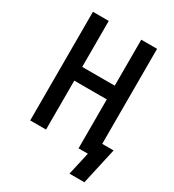

<svg xmlns="http://www.w3.org/2000/svg" viewBox="-210 -853 1019 1125"><g transform="rotate(30 300.0 -290.0)"><path d="M539 155H438L473 0H410V-331H190V0H83V-735H190V-424H410V-735H517V-92H594Z"/></g></svg>

Font: Zed Mono Semibold Extended
Style: Regular
Weight: 600
Width: 7
Monospace: yes
Designer: Belleve Invis
Foundry: Belleve Invis
Version: Version 1.0.0; ttfautohint (v1.8.4)